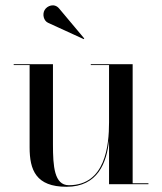

<svg xmlns="http://www.w3.org/2000/svg" viewBox="-20 -706 620 736"><path d="M164.5 -618.5 301 -556 303 -558.5 207 -673C188.5 -695.5 160.5 -684 151 -667.5C141.5 -651 147.5 -626 164.5 -618.5ZM488.5 -3.5V-460H328V-456.5H398V-237C398 -148 384 4 244 4C188 4 183 -68.5 183 -152.5V-460H32.5V-456.5H93.5V-141C93.5 -54 118 10 235 10C355 10 389 -82.5 398 -168V0H549V-3.5Z"/></svg>

Font: Bodoni* 48pt
Style: Regular
Weight: 400
Version: Version 2.3